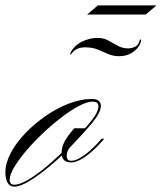

<svg xmlns="http://www.w3.org/2000/svg" viewBox="-76 -685 602 714"><path d="M-23 9Q-39 9 -47.5 -5Q-56 -19 -56 -44Q-56 -78 -36 -116Q-16 -154 18 -189.5Q52 -225 94 -254Q136 -283 180.5 -300Q225 -317 265 -317Q299 -317 299 -291Q299 -267 268 -229.5Q237 -192 190 -143Q153 -104 112 -69.5Q71 -35 35.5 -13Q0 9 -23 9ZM-22 2Q-3 2 29.5 -17Q62 -36 102 -70Q142 -104 185 -148Q232 -197 261 -232.5Q290 -268 290 -290Q290 -307 268 -307Q248 -307 217.5 -291Q187 -275 152.5 -248.5Q118 -222 84 -190Q50 -158 22 -125Q-6 -92 -23 -63.5Q-40 -35 -40 -16Q-40 2 -22 2ZM303 -159Q270 -122 240 -101.5Q210 -81 189 -81Q153 -81 153 -116Q153 -137 163.5 -157.5Q174 -178 200 -208H248L187 -140Q172 -125 172 -105Q172 -87 190 -87Q207 -87 234 -105.5Q261 -124 290 -156L302 -169H312ZM187 -481 185 -487Q199 -515 227.5 -529.5Q256 -544 287 -544Q310 -544 327.5 -534Q345 -524 362.5 -514.5Q380 -505 401 -505Q414 -505 427 -511.5Q440 -518 445 -540L449 -534Q444 -510 421 -493Q398 -476 367 -476Q344 -476 325.5 -484.5Q307 -493 287 -501Q267 -509 240 -509Q204 -509 187 -481ZM248 -631 288 -665H506L466 -631Z"/></svg>

Font: Ballet
Style: Regular
Weight: 400
Designer: Maximiliano R. Sproviero
Foundry: Omnibus-Type
Version: Version 1.100